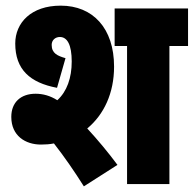

<svg xmlns="http://www.w3.org/2000/svg" viewBox="-20 -652 686 680"><path d="M125 -140C141 -140 156 -141 171 -144C207 -98 243 -46 277 8L396 -68C365 -110 326 -157 289 -197C348 -246 384 -322 384 -416C384 -552 309 -632 195 -632C90 -632 34 -571 34 -498C34 -406 86 -359 182 -341L212 -446C184 -454 163 -463 163 -493C163 -510 176 -521 192 -521C218 -521 234 -494 234 -434C234 -376 217 -328 183 -297C158 -313 132 -320 106 -320C54 -320 20 -290 20 -238C20 -171 70 -140 125 -140ZM580 -489H646V-622H386V-489H430V0H580Z"/></svg>

Font: Noto Sans ExtraCondensed Black
Style: Italic
Weight: 900
Width: 2
Italic angle: -12°
Designer: Monotype Design Team
Foundry: Monotype Imaging Inc.
Version: Version 2.013